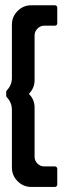

<svg xmlns="http://www.w3.org/2000/svg" viewBox="-20 -720 289 740"><path d="M25.9 -625Q25.9 -655.8 47.9 -677.7Q69.8 -699.7 100.6 -699.7H191.9Q195.3 -699.7 198 -697Q200.7 -694.3 200.7 -690.9V-629.9Q200.7 -626 198 -623.5Q195.3 -621.1 191.9 -621.1H150.9Q135.7 -621.1 124.5 -609.9Q113.3 -598.6 113.3 -583.5V-411.1Q113.3 -380.4 91.3 -358.4Q113.3 -336.4 113.3 -305.7V-115.7Q113.3 -100.6 124.5 -89.4Q135.3 -78.6 150.9 -78.6H191.9Q195.3 -78.6 198 -75.9Q200.7 -73.2 200.7 -69.8V-8.3Q200.7 -4.9 198 -2.2Q195.3 0.5 191.9 0.5H100.6Q69.8 0.5 47.9 -21.5Q25.9 -43.5 25.9 -74.2V-296.9Q25.9 -324.7 6.3 -345.2Q3.9 -347.7 3.9 -351.1V-365.7Q3.9 -369.1 6.3 -371.6Q25.9 -392.1 25.9 -419.9Z"/></svg>

Font: Silence Rounded
Style: Regular
Weight: 400
Designer: Lilo Joris
Foundry: Lilo Joris
Version: Version 1.019;Fontself Maker 3.5.7